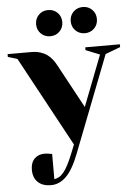

<svg xmlns="http://www.w3.org/2000/svg" viewBox="-81 -761 722 1022"><g transform="rotate(-5 280.0 -250.0)"><path d="M0 0ZM470 -455 395 -485V-500H580V-485L500 -455L300 60Q268 143 231.5 179Q195 215 150 215Q105 215 80 191Q55 167 55 125Q55 87 75.5 66Q96 45 130 45Q138 45 144.5 46Q151 47 157 48Q163 49 170 50V185Q183 183 195.5 176Q208 169 220 154.5Q232 140 244 117Q256 94 270 60L290 10L30 -470L-20 -485V-500H105Q133 -500 154 -493.5Q175 -487 190.5 -476Q206 -465 218 -449.5Q230 -434 240 -415L365 -184ZM145 -645Q145 -675 165 -695Q185 -715 215 -715Q245 -715 265 -695Q285 -675 285 -645Q285 -615 265 -595Q245 -575 215 -575Q185 -575 165 -595Q145 -615 145 -645ZM330 -645Q330 -675 350 -695Q370 -715 400 -715Q430 -715 450 -695Q470 -675 470 -645Q470 -615 450 -595Q430 -575 400 -575Q370 -575 350 -595Q330 -615 330 -645Z"/></g></svg>

Font: Yeseva One
Style: Regular
Weight: 400
Designer: Jovanny Lemonad
Foundry: Jovanny Lemonad
Version: Version 2.001; ttfautohint (v0.91) -l 8 -r 50 -G 200 -x 0 -w